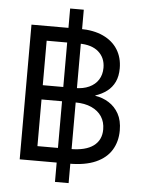

<svg xmlns="http://www.w3.org/2000/svg" viewBox="-61 -880 765 1033"><g transform="rotate(5 321.0 -363.5)"><path d="M275.4 104.5V-832H349.1V104.5ZM75.7 0V-727.5H337.4Q411.1 -727.5 463.1 -703.4Q515.1 -679.2 542.2 -635.7Q569.3 -592.3 569.3 -534.2Q569.3 -491.7 554.7 -460.9Q540 -430.2 513.4 -409.9Q486.8 -389.6 451.2 -377.9V-376Q490.7 -370.1 524.4 -349.1Q558.1 -328.1 578.4 -291.7Q598.6 -255.4 598.6 -201.7Q598.6 -141.6 570.8 -95.9Q543 -50.3 486.1 -25.1Q429.2 0 342.3 0ZM164.6 -79.1H341.8Q424.8 -79.1 467 -110.4Q509.3 -141.6 509.3 -199.2Q509.3 -239.3 490.2 -268.6Q471.2 -297.9 434.8 -314.5Q398.4 -331.1 346.7 -331.1H164.6ZM164.6 -408.2H338.9Q382.8 -408.2 415 -423.1Q447.3 -438 464.6 -465.3Q481.9 -492.7 481.9 -529.8Q481.9 -583.5 445.1 -616Q408.2 -648.4 339.4 -648.4H164.6Z"/></g></svg>

Font: Inter 28pt
Style: Regular
Weight: 400
Designer: Rasmus Andersson
Foundry: rsms
Version: Version 4.001;git-66647c0bb